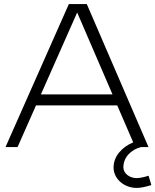

<svg xmlns="http://www.w3.org/2000/svg" viewBox="-20 -720 761 940"><path d="M7 0H66L156.3 -204H554L632.1 -23C575.4 0.7 536 46 536 100.1C536 155.3 587 200 649 200C669 200 692 195.1 721 186.1L707.4 140.2C695.4 144.2 669 152 649 152C613.1 152 584 128.4 584 99.1C584 51.1 620.5 12.4 671 0H707L405 -700H317ZM180.3 -258 357.8 -658.8 530.7 -258Z"/></svg>

Font: Resamitz
Style: Regular
Weight: 500
Designer: gluk
Foundry: gluk
Version: Version 0.047